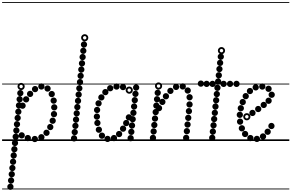

<svg xmlns="http://www.w3.org/2000/svg" viewBox="-25 -1349 2788 1837"><path d="M191.1 -308Q178.5 -308 169.8 -316.7Q161 -325.4 161 -337.9Q161 -350.5 169.7 -359.2Q178.4 -368 190.9 -368Q203.5 -368 212.2 -359.3Q221 -350.6 221 -338.1Q221 -325.5 212.3 -316.8Q203.6 -308 191.1 -308ZM225.1 -368.5Q212.5 -368.5 203.8 -377.2Q195 -385.9 195 -398.4Q195 -411 203.7 -419.8Q212.4 -428.5 224.9 -428.5Q237.5 -428.5 246.2 -419.8Q255 -411.1 255 -398.6Q255 -386 246.3 -377.2Q237.6 -368.5 225.1 -368.5ZM263.1 -420.5Q250.5 -420.5 241.8 -429.2Q233 -437.9 233 -450.4Q233 -463 241.7 -471.8Q250.4 -480.5 262.9 -480.5Q275.5 -480.5 284.2 -471.8Q293 -463.1 293 -450.6Q293 -438 284.3 -429.2Q275.6 -420.5 263.1 -420.5ZM310.6 -466.5Q298 -466.5 289.2 -475.2Q280.5 -483.9 280.5 -496.4Q280.5 -509 289.2 -517.8Q297.9 -526.5 310.4 -526.5Q323 -526.5 331.8 -517.8Q340.5 -509.1 340.5 -496.6Q340.5 -484 331.8 -475.2Q323.1 -466.5 310.6 -466.5ZM371.1 -491.5Q358.5 -491.5 349.8 -500.2Q341 -508.9 341 -521.4Q341 -534 349.7 -542.8Q358.4 -551.5 370.9 -551.5Q383.5 -551.5 392.2 -542.8Q401 -534.1 401 -521.6Q401 -509 392.3 -500.2Q383.6 -491.5 371.1 -491.5ZM430.1 -472Q417.5 -472 408.8 -480.7Q400 -489.4 400 -501.9Q400 -514.5 408.7 -523.2Q417.4 -532 429.9 -532Q442.5 -532 451.2 -523.3Q460 -514.6 460 -502.1Q460 -489.5 451.3 -480.8Q442.6 -472 430.1 -472ZM470.1 -419Q457.5 -419 448.8 -427.7Q440 -436.4 440 -448.9Q440 -461.5 448.7 -470.2Q457.4 -479 469.9 -479Q482.5 -479 491.2 -470.3Q500 -461.6 500 -449.1Q500 -436.5 491.3 -427.8Q482.6 -419 470.1 -419ZM488.6 -356.5Q476 -356.5 467.2 -365.2Q458.5 -373.9 458.5 -386.4Q458.5 -399 467.2 -407.8Q475.9 -416.5 488.4 -416.5Q501 -416.5 509.8 -407.8Q518.5 -399.1 518.5 -386.6Q518.5 -374 509.8 -365.2Q501.1 -356.5 488.6 -356.5ZM494.1 -292Q481.5 -292 472.8 -300.7Q464 -309.4 464 -321.9Q464 -334.5 472.7 -343.2Q481.4 -352 493.9 -352Q506.5 -352 515.2 -343.3Q524 -334.6 524 -322.1Q524 -309.5 515.3 -300.8Q506.6 -292 494.1 -292ZM491.6 -227Q479 -227 470.2 -235.7Q461.5 -244.4 461.5 -256.9Q461.5 -269.5 470.2 -278.2Q478.9 -287 491.4 -287Q504 -287 512.8 -278.3Q521.5 -269.6 521.5 -257.1Q521.5 -244.5 512.8 -235.8Q504.1 -227 491.6 -227ZM479.1 -164Q466.5 -164 457.8 -172.7Q449 -181.4 449 -193.9Q449 -206.5 457.7 -215.2Q466.4 -224 478.9 -224Q491.5 -224 500.2 -215.3Q509 -206.6 509 -194.1Q509 -181.5 500.3 -172.8Q491.6 -164 479.1 -164ZM456.1 -103.5Q443.5 -103.5 434.8 -112.2Q426 -120.9 426 -133.4Q426 -146 434.7 -154.8Q443.4 -163.5 455.9 -163.5Q468.5 -163.5 477.2 -154.8Q486 -146.1 486 -133.6Q486 -121 477.3 -112.2Q468.6 -103.5 456.1 -103.5ZM420.1 -48.5Q407.5 -48.5 398.8 -57.2Q390 -65.9 390 -78.4Q390 -91 398.7 -99.8Q407.4 -108.5 419.9 -108.5Q432.5 -108.5 441.2 -99.8Q450 -91.1 450 -78.6Q450 -66 441.3 -57.2Q432.6 -48.5 420.1 -48.5ZM371.1 -6Q358.5 -6 349.8 -14.7Q341 -23.4 341 -35.9Q341 -48.5 349.7 -57.2Q358.4 -66 370.9 -66Q383.5 -66 392.2 -57.3Q401 -48.6 401 -36.1Q401 -23.5 392.3 -14.8Q383.6 -6 371.1 -6ZM308.1 11Q295.5 11 286.8 2.3Q278 -6.4 278 -18.9Q278 -31.5 286.7 -40.2Q295.4 -49 307.9 -49Q320.5 -49 329.2 -40.3Q338 -31.6 338 -19.1Q338 -6.5 329.3 2.2Q320.6 11 308.1 11ZM241.1 2Q228.5 2 219.8 -6.7Q211 -15.4 211 -27.9Q211 -40.5 219.7 -49.2Q228.4 -58 240.9 -58Q253.5 -58 262.2 -49.3Q271 -40.6 271 -28.1Q271 -15.5 262.3 -6.8Q253.6 2 241.1 2ZM182.6 -24Q170 -24 161.2 -32.7Q152.5 -41.4 152.5 -53.9Q152.5 -66.5 161.2 -75.2Q169.9 -84 182.4 -84Q195 -84 203.8 -75.3Q212.5 -66.6 212.5 -54.1Q212.5 -41.5 203.8 -32.8Q195.1 -24 182.6 -24ZM169.6 -428Q157 -428 148.2 -436.7Q139.5 -445.4 139.5 -457.9Q139.5 -470.5 148.2 -479.2Q156.9 -488 169.4 -488Q182 -488 190.8 -479.3Q199.5 -470.6 199.5 -458.1Q199.5 -445.5 190.8 -436.8Q182.1 -428 169.6 -428ZM163.1 -369Q150.5 -369 141.8 -377.7Q133 -386.4 133 -398.9Q133 -411.5 141.7 -420.2Q150.4 -429 162.9 -429Q175.5 -429 184.2 -420.3Q193 -411.6 193 -399.1Q193 -386.5 184.3 -377.8Q175.6 -369 163.1 -369ZM156.6 -310Q144 -310 135.2 -318.7Q126.5 -327.4 126.5 -339.9Q126.5 -352.5 135.2 -361.2Q143.9 -370 156.4 -370Q169 -370 177.8 -361.3Q186.5 -352.6 186.5 -340.1Q186.5 -327.5 177.8 -318.8Q169.1 -310 156.6 -310ZM150.6 -250Q138 -250 129.2 -258.7Q120.5 -267.4 120.5 -279.9Q120.5 -292.5 129.2 -301.2Q137.9 -310 150.4 -310Q163 -310 171.8 -301.3Q180.5 -292.6 180.5 -280.1Q180.5 -267.5 171.8 -258.8Q163.1 -250 150.6 -250ZM144.1 -190.5Q131.5 -190.5 122.8 -199.2Q114 -207.9 114 -220.4Q114 -233 122.7 -241.8Q131.4 -250.5 143.9 -250.5Q156.5 -250.5 165.2 -241.8Q174 -233.1 174 -220.6Q174 -208 165.3 -199.2Q156.6 -190.5 144.1 -190.5ZM137.6 -130.5Q125 -130.5 116.2 -139.2Q107.5 -147.9 107.5 -160.4Q107.5 -173 116.2 -181.8Q124.9 -190.5 137.4 -190.5Q150 -190.5 158.8 -181.8Q167.5 -173.1 167.5 -160.6Q167.5 -148 158.8 -139.2Q150.1 -130.5 137.6 -130.5ZM131.6 -70.5Q119 -70.5 110.2 -79.2Q101.5 -87.9 101.5 -100.4Q101.5 -113 110.2 -121.8Q118.9 -130.5 131.4 -130.5Q144 -130.5 152.8 -121.8Q161.5 -113.1 161.5 -100.6Q161.5 -88 152.8 -79.2Q144.1 -70.5 131.6 -70.5ZM125.1 -11Q112.5 -11 103.8 -19.7Q95 -28.4 95 -40.9Q95 -53.5 103.7 -62.2Q112.4 -71 124.9 -71Q137.5 -71 146.2 -62.3Q155 -53.6 155 -41.1Q155 -28.5 146.3 -19.8Q137.6 -11 125.1 -11ZM118.6 49Q106 49 97.2 40.3Q88.5 31.6 88.5 19.1Q88.5 6.5 97.2 -2.2Q105.9 -11 118.4 -11Q131 -11 139.8 -2.3Q148.5 6.4 148.5 18.9Q148.5 31.5 139.8 40.2Q131.1 49 118.6 49ZM112.6 109Q100 109 91.2 100.3Q82.5 91.6 82.5 79.1Q82.5 66.5 91.2 57.8Q99.9 49 112.4 49Q125 49 133.8 57.7Q142.5 66.4 142.5 78.9Q142.5 91.5 133.8 100.2Q125.1 109 112.6 109ZM106.1 168.5Q93.5 168.5 84.8 159.8Q76 151.1 76 138.6Q76 126 84.7 117.2Q93.4 108.5 105.9 108.5Q118.5 108.5 127.2 117.2Q136 125.9 136 138.4Q136 151 127.3 159.8Q118.6 168.5 106.1 168.5ZM100.1 228.5Q87.5 228.5 78.8 219.8Q70 211.1 70 198.6Q70 186 78.7 177.2Q87.4 168.5 99.9 168.5Q112.5 168.5 121.2 177.2Q130 185.9 130 198.4Q130 211 121.3 219.8Q112.6 228.5 100.1 228.5ZM93.6 288.5Q81 288.5 72.2 279.8Q63.5 271.1 63.5 258.6Q63.5 246 72.2 237.2Q80.9 228.5 93.4 228.5Q106 228.5 114.8 237.2Q123.5 245.9 123.5 258.4Q123.5 271 114.8 279.8Q106.1 288.5 93.6 288.5ZM87.6 348Q75 348 66.2 339.3Q57.5 330.6 57.5 318.1Q57.5 305.5 66.2 296.8Q74.9 288 87.4 288Q100 288 108.8 296.7Q117.5 305.4 117.5 317.9Q117.5 330.5 108.8 339.2Q100.1 348 87.6 348ZM81.1 408Q68.5 408 59.8 399.3Q51 390.6 51 378.1Q51 365.5 59.7 356.8Q68.4 348 80.9 348Q93.5 348 102.2 356.7Q111 365.4 111 377.9Q111 390.5 102.3 399.2Q93.6 408 81.1 408ZM74.6 468Q62 468 53.2 459.3Q44.5 450.6 44.5 438.1Q44.5 425.5 53.2 416.8Q61.9 408 74.4 408Q87 408 95.8 416.7Q104.5 425.4 104.5 437.9Q104.5 450.5 95.8 459.2Q87.1 468 74.6 468ZM177.2 -487Q163 -487 152.8 -497.2Q142.5 -507.3 142.5 -521.7Q142.5 -536 152.7 -546Q162.8 -556 177.2 -556Q191.5 -556 201.5 -545.9Q211.5 -535.9 211.5 -521.7Q211.5 -507.5 201.4 -497.2Q191.4 -487 177.2 -487ZM177.2 -505Q184 -505 188.8 -509.9Q193.5 -514.8 193.5 -521.5Q193.5 -528.5 188.7 -533.2Q183.9 -538 177 -538Q170.5 -538 165.5 -533.2Q160.5 -528.5 160.5 -521.5Q160.5 -514.8 165.5 -509.9Q170.5 -505 177.2 -505ZM-5 455H652.5V463H-5ZM-5 -16H652.5V0H-5ZM-5 -549H652.5V-541H-5ZM-5 -1329H652.5V-1321H-5Z M778.6 -893Q766 -893 757.2 -901.7Q748.5 -910.4 748.5 -922.9Q748.5 -935.5 757.2 -944.2Q765.9 -953 778.4 -953Q791 -953 799.8 -944.3Q808.5 -935.6 808.5 -923.1Q808.5 -910.5 799.8 -901.8Q791.1 -893 778.6 -893ZM772.1 -833Q759.5 -833 750.8 -841.7Q742 -850.4 742 -862.9Q742 -875.5 750.7 -884.2Q759.4 -893 771.9 -893Q784.5 -893 793.2 -884.3Q802 -875.6 802 -863.1Q802 -850.5 793.3 -841.8Q784.6 -833 772.1 -833ZM765.6 -773Q753 -773 744.2 -781.7Q735.5 -790.4 735.5 -802.9Q735.5 -815.5 744.2 -824.2Q752.9 -833 765.4 -833Q778 -833 786.8 -824.3Q795.5 -815.6 795.5 -803.1Q795.5 -790.5 786.8 -781.8Q778.1 -773 765.6 -773ZM759.6 -713Q747 -713 738.2 -721.7Q729.5 -730.4 729.5 -742.9Q729.5 -755.5 738.2 -764.2Q746.9 -773 759.4 -773Q772 -773 780.8 -764.3Q789.5 -755.6 789.5 -743.1Q789.5 -730.5 780.8 -721.8Q772.1 -713 759.6 -713ZM753.1 -653.5Q740.5 -653.5 731.8 -662.2Q723 -670.9 723 -683.4Q723 -696 731.7 -704.8Q740.4 -713.5 752.9 -713.5Q765.5 -713.5 774.2 -704.8Q783 -696.1 783 -683.6Q783 -671 774.3 -662.2Q765.6 -653.5 753.1 -653.5ZM746.6 -593.5Q734 -593.5 725.2 -602.2Q716.5 -610.9 716.5 -623.4Q716.5 -636 725.2 -644.8Q733.9 -653.5 746.4 -653.5Q759 -653.5 767.8 -644.8Q776.5 -636.1 776.5 -623.6Q776.5 -611 767.8 -602.2Q759.1 -593.5 746.6 -593.5ZM740.6 -533.5Q728 -533.5 719.2 -542.2Q710.5 -550.9 710.5 -563.4Q710.5 -576 719.2 -584.8Q727.9 -593.5 740.4 -593.5Q753 -593.5 761.8 -584.8Q770.5 -576.1 770.5 -563.6Q770.5 -551 761.8 -542.2Q753.1 -533.5 740.6 -533.5ZM734.1 -474Q721.5 -474 712.8 -482.7Q704 -491.4 704 -503.9Q704 -516.5 712.7 -525.2Q721.4 -534 733.9 -534Q746.5 -534 755.2 -525.3Q764 -516.6 764 -504.1Q764 -491.5 755.3 -482.8Q746.6 -474 734.1 -474ZM727.6 -414Q715 -414 706.2 -422.7Q697.5 -431.4 697.5 -443.9Q697.5 -456.5 706.2 -465.2Q714.9 -474 727.4 -474Q740 -474 748.8 -465.3Q757.5 -456.6 757.5 -444.1Q757.5 -431.5 748.8 -422.8Q740.1 -414 727.6 -414ZM721.6 -354Q709 -354 700.2 -362.7Q691.5 -371.4 691.5 -383.9Q691.5 -396.5 700.2 -405.2Q708.9 -414 721.4 -414Q734 -414 742.8 -405.3Q751.5 -396.6 751.5 -384.1Q751.5 -371.5 742.8 -362.8Q734.1 -354 721.6 -354ZM715.1 -294.5Q702.5 -294.5 693.8 -303.2Q685 -311.9 685 -324.4Q685 -337 693.7 -345.8Q702.4 -354.5 714.9 -354.5Q727.5 -354.5 736.2 -345.8Q745 -337.1 745 -324.6Q745 -312 736.3 -303.2Q727.6 -294.5 715.1 -294.5ZM709.1 -234.5Q696.5 -234.5 687.8 -243.2Q679 -251.9 679 -264.4Q679 -277 687.7 -285.8Q696.4 -294.5 708.9 -294.5Q721.5 -294.5 730.2 -285.8Q739 -277.1 739 -264.6Q739 -252 730.3 -243.2Q721.6 -234.5 709.1 -234.5ZM702.6 -174.5Q690 -174.5 681.2 -183.2Q672.5 -191.9 672.5 -204.4Q672.5 -217 681.2 -225.8Q689.9 -234.5 702.4 -234.5Q715 -234.5 723.8 -225.8Q732.5 -217.1 732.5 -204.6Q732.5 -192 723.8 -183.2Q715.1 -174.5 702.6 -174.5ZM696.6 -115Q684 -115 675.2 -123.7Q666.5 -132.4 666.5 -144.9Q666.5 -157.5 675.2 -166.2Q683.9 -175 696.4 -175Q709 -175 717.8 -166.3Q726.5 -157.6 726.5 -145.1Q726.5 -132.5 717.8 -123.8Q709.1 -115 696.6 -115ZM690.1 -55Q677.5 -55 668.8 -63.7Q660 -72.4 660 -84.9Q660 -97.5 668.7 -106.2Q677.4 -115 689.9 -115Q702.5 -115 711.2 -106.3Q720 -97.6 720 -85.1Q720 -72.5 711.3 -63.8Q702.6 -55 690.1 -55ZM683.6 5Q671 5 662.2 -3.7Q653.5 -12.4 653.5 -24.9Q653.5 -37.5 662.2 -46.2Q670.9 -55 683.4 -55Q696 -55 704.8 -46.3Q713.5 -37.6 713.5 -25.1Q713.5 -12.5 704.8 -3.8Q696.1 5 683.6 5ZM785.7 -953Q771.5 -953 761.2 -963.2Q751 -973.3 751 -987.7Q751 -1002 761.2 -1012Q771.3 -1022 785.7 -1022Q800 -1022 810 -1011.9Q820 -1001.9 820 -987.7Q820 -973.5 809.9 -963.2Q799.9 -953 785.7 -953ZM785.8 -971Q792.5 -971 797.2 -975.9Q802 -980.8 802 -987.5Q802 -994.5 797.2 -999.2Q792.4 -1004 785.5 -1004Q779 -1004 774 -999.2Q769 -994.5 769 -987.5Q769 -980.8 774 -975.9Q779 -971 785.8 -971ZM589.5 455H914V463H589.5ZM589.5 -16H914V0H589.5ZM589.5 -549H914V-541H589.5ZM589.5 -1329H914V-1321H589.5Z M1277.6 -481.5Q1265 -481.5 1256.2 -490.2Q1247.5 -498.9 1247.5 -511.4Q1247.5 -524 1256.2 -532.8Q1264.9 -541.5 1277.4 -541.5Q1290 -541.5 1298.8 -532.8Q1307.5 -524.1 1307.5 -511.6Q1307.5 -499 1298.8 -490.2Q1290.1 -481.5 1277.6 -481.5ZM1271.1 -421Q1258.5 -421 1249.8 -429.7Q1241 -438.4 1241 -450.9Q1241 -463.5 1249.7 -472.2Q1258.4 -481 1270.9 -481Q1283.5 -481 1292.2 -472.3Q1301 -463.6 1301 -451.1Q1301 -438.5 1292.3 -429.8Q1283.6 -421 1271.1 -421ZM1264.6 -360.5Q1252 -360.5 1243.2 -369.2Q1234.5 -377.9 1234.5 -390.4Q1234.5 -403 1243.2 -411.8Q1251.9 -420.5 1264.4 -420.5Q1277 -420.5 1285.8 -411.8Q1294.5 -403.1 1294.5 -390.6Q1294.5 -378 1285.8 -369.2Q1277.1 -360.5 1264.6 -360.5ZM1258.1 -300Q1245.5 -300 1236.8 -308.7Q1228 -317.4 1228 -329.9Q1228 -342.5 1236.7 -351.2Q1245.4 -360 1257.9 -360Q1270.5 -360 1279.2 -351.3Q1288 -342.6 1288 -330.1Q1288 -317.5 1279.3 -308.8Q1270.6 -300 1258.1 -300ZM1251.6 -239.5Q1239 -239.5 1230.2 -248.2Q1221.5 -256.9 1221.5 -269.4Q1221.5 -282 1230.2 -290.8Q1238.9 -299.5 1251.4 -299.5Q1264 -299.5 1272.8 -290.8Q1281.5 -282.1 1281.5 -269.6Q1281.5 -257 1272.8 -248.2Q1264.1 -239.5 1251.6 -239.5ZM1244.6 -178.5Q1232 -178.5 1223.2 -187.2Q1214.5 -195.9 1214.5 -208.4Q1214.5 -221 1223.2 -229.8Q1231.9 -238.5 1244.4 -238.5Q1257 -238.5 1265.8 -229.8Q1274.5 -221.1 1274.5 -208.6Q1274.5 -196 1265.8 -187.2Q1257.1 -178.5 1244.6 -178.5ZM1238.1 -118Q1225.5 -118 1216.8 -126.7Q1208 -135.4 1208 -147.9Q1208 -160.5 1216.7 -169.2Q1225.4 -178 1237.9 -178Q1250.5 -178 1259.2 -169.3Q1268 -160.6 1268 -148.1Q1268 -135.5 1259.3 -126.8Q1250.6 -118 1238.1 -118ZM1231.6 -57.5Q1219 -57.5 1210.2 -66.2Q1201.5 -74.9 1201.5 -87.4Q1201.5 -100 1210.2 -108.8Q1218.9 -117.5 1231.4 -117.5Q1244 -117.5 1252.8 -108.8Q1261.5 -100.1 1261.5 -87.6Q1261.5 -75 1252.8 -66.2Q1244.1 -57.5 1231.6 -57.5ZM1225.1 3Q1212.5 3 1203.8 -5.7Q1195 -14.4 1195 -26.9Q1195 -39.5 1203.7 -48.2Q1212.4 -57 1224.9 -57Q1237.5 -57 1246.2 -48.3Q1255 -39.6 1255 -27.1Q1255 -14.5 1246.3 -5.8Q1237.6 3 1225.1 3ZM1152.1 -486Q1139.5 -486 1130.8 -494.7Q1122 -503.4 1122 -515.9Q1122 -528.5 1130.7 -537.2Q1139.4 -546 1151.9 -546Q1164.5 -546 1173.2 -537.3Q1182 -528.6 1182 -516.1Q1182 -503.5 1173.3 -494.8Q1164.6 -486 1152.1 -486ZM1090.1 -491Q1077.5 -491 1068.8 -499.7Q1060 -508.4 1060 -520.9Q1060 -533.5 1068.7 -542.2Q1077.4 -551 1089.9 -551Q1102.5 -551 1111.2 -542.3Q1120 -533.6 1120 -521.1Q1120 -508.5 1111.3 -499.8Q1102.6 -491 1090.1 -491ZM1029.6 -475Q1017 -475 1008.2 -483.7Q999.5 -492.4 999.5 -504.9Q999.5 -517.5 1008.2 -526.2Q1016.9 -535 1029.4 -535Q1042 -535 1050.8 -526.3Q1059.5 -517.6 1059.5 -505.1Q1059.5 -492.5 1050.8 -483.8Q1042.1 -475 1029.6 -475ZM983.1 -437.5Q970.5 -437.5 961.8 -446.2Q953 -454.9 953 -467.4Q953 -480 961.7 -488.8Q970.4 -497.5 982.9 -497.5Q995.5 -497.5 1004.2 -488.8Q1013 -480.1 1013 -467.6Q1013 -455 1004.3 -446.2Q995.6 -437.5 983.1 -437.5ZM945.1 -387Q932.5 -387 923.8 -395.7Q915 -404.4 915 -416.9Q915 -429.5 923.7 -438.2Q932.4 -447 944.9 -447Q957.5 -447 966.2 -438.3Q975 -429.6 975 -417.1Q975 -404.5 966.3 -395.8Q957.6 -387 945.1 -387ZM918.1 -330Q905.5 -330 896.8 -338.7Q888 -347.4 888 -359.9Q888 -372.5 896.7 -381.2Q905.4 -390 917.9 -390Q930.5 -390 939.2 -381.3Q948 -372.6 948 -360.1Q948 -347.5 939.3 -338.8Q930.6 -330 918.1 -330ZM904.1 -267Q891.5 -267 882.8 -275.7Q874 -284.4 874 -296.9Q874 -309.5 882.7 -318.2Q891.4 -327 903.9 -327Q916.5 -327 925.2 -318.3Q934 -309.6 934 -297.1Q934 -284.5 925.3 -275.8Q916.6 -267 904.1 -267ZM902.1 -203.5Q889.5 -203.5 880.8 -212.2Q872 -220.9 872 -233.4Q872 -246 880.7 -254.8Q889.4 -263.5 901.9 -263.5Q914.5 -263.5 923.2 -254.8Q932 -246.1 932 -233.6Q932 -221 923.3 -212.2Q914.6 -203.5 902.1 -203.5ZM907.1 -142.5Q894.5 -142.5 885.8 -151.2Q877 -159.9 877 -172.4Q877 -185 885.7 -193.8Q894.4 -202.5 906.9 -202.5Q919.5 -202.5 928.2 -193.8Q937 -185.1 937 -172.6Q937 -160 928.3 -151.2Q919.6 -142.5 907.1 -142.5ZM921.1 -78Q908.5 -78 899.8 -86.7Q891 -95.4 891 -107.9Q891 -120.5 899.7 -129.2Q908.4 -138 920.9 -138Q933.5 -138 942.2 -129.3Q951 -120.6 951 -108.1Q951 -95.5 942.3 -86.8Q933.6 -78 921.1 -78ZM950.6 -21Q938 -21 929.2 -29.7Q920.5 -38.4 920.5 -50.9Q920.5 -63.5 929.2 -72.2Q937.9 -81 950.4 -81Q963 -81 971.8 -72.3Q980.5 -63.6 980.5 -51.1Q980.5 -38.5 971.8 -29.8Q963.1 -21 950.6 -21ZM1004.1 10Q991.5 10 982.8 1.3Q974 -7.4 974 -19.9Q974 -32.5 982.7 -41.2Q991.4 -50 1003.9 -50Q1016.5 -50 1025.2 -41.3Q1034 -32.6 1034 -20.1Q1034 -7.5 1025.3 1.2Q1016.6 10 1004.1 10ZM1065.6 2Q1053 2 1044.2 -6.7Q1035.5 -15.4 1035.5 -27.9Q1035.5 -40.5 1044.2 -49.2Q1052.9 -58 1065.4 -58Q1078 -58 1086.8 -49.3Q1095.5 -40.6 1095.5 -28.1Q1095.5 -15.5 1086.8 -6.8Q1078.1 2 1065.6 2ZM1114.6 -36.5Q1102 -36.5 1093.2 -45.2Q1084.5 -53.9 1084.5 -66.4Q1084.5 -79 1093.2 -87.8Q1101.9 -96.5 1114.4 -96.5Q1127 -96.5 1135.8 -87.8Q1144.5 -79.1 1144.5 -66.6Q1144.5 -54 1135.8 -45.2Q1127.1 -36.5 1114.6 -36.5ZM1152.6 -88Q1140 -88 1131.2 -96.7Q1122.5 -105.4 1122.5 -117.9Q1122.5 -130.5 1131.2 -139.2Q1139.9 -148 1152.4 -148Q1165 -148 1173.8 -139.3Q1182.5 -130.6 1182.5 -118.1Q1182.5 -105.5 1173.8 -96.8Q1165.1 -88 1152.6 -88ZM1182.6 -141.5Q1170 -141.5 1161.2 -150.2Q1152.5 -158.9 1152.5 -171.4Q1152.5 -184 1161.2 -192.8Q1169.9 -201.5 1182.4 -201.5Q1195 -201.5 1203.8 -192.8Q1212.5 -184.1 1212.5 -171.6Q1212.5 -159 1203.8 -150.2Q1195.1 -141.5 1182.6 -141.5ZM1208.1 -196Q1195.5 -196 1186.8 -204.7Q1178 -213.4 1178 -225.9Q1178 -238.5 1186.7 -247.2Q1195.4 -256 1207.9 -256Q1220.5 -256 1229.2 -247.3Q1238 -238.6 1238 -226.1Q1238 -213.5 1229.3 -204.8Q1220.6 -196 1208.1 -196ZM1211.7 -452Q1197.5 -452 1187.2 -462.2Q1177 -472.3 1177 -486.7Q1177 -501 1187.2 -511Q1197.3 -521 1211.7 -521Q1226 -521 1236 -510.9Q1246 -500.9 1246 -486.7Q1246 -472.5 1235.9 -462.2Q1225.9 -452 1211.7 -452ZM1211.8 -470Q1218.5 -470 1223.2 -474.9Q1228 -479.8 1228 -486.5Q1228 -493.5 1223.2 -498.2Q1218.4 -503 1211.5 -503Q1205 -503 1200 -498.2Q1195 -493.5 1195 -486.5Q1195 -479.8 1200 -474.9Q1205 -470 1211.8 -470ZM829 455H1424.5V463H829ZM829 -16H1424.5V0H829ZM829 -549H1424.5V-541H829ZM829 -1329H1424.5V-1321H829Z M1496.6 -284.5Q1484 -284.5 1475.2 -293.2Q1466.5 -301.9 1466.5 -314.4Q1466.5 -327 1475.2 -335.8Q1483.9 -344.5 1496.4 -344.5Q1509 -344.5 1517.8 -335.8Q1526.5 -327.1 1526.5 -314.6Q1526.5 -302 1517.8 -293.2Q1509.1 -284.5 1496.6 -284.5ZM1528.6 -344Q1516 -344 1507.2 -352.7Q1498.5 -361.4 1498.5 -373.9Q1498.5 -386.5 1507.2 -395.2Q1515.9 -404 1528.4 -404Q1541 -404 1549.8 -395.3Q1558.5 -386.6 1558.5 -374.1Q1558.5 -361.5 1549.8 -352.8Q1541.1 -344 1528.6 -344ZM1562.6 -398Q1550 -398 1541.2 -406.7Q1532.5 -415.4 1532.5 -427.9Q1532.5 -440.5 1541.2 -449.2Q1549.9 -458 1562.4 -458Q1575 -458 1583.8 -449.3Q1592.5 -440.6 1592.5 -428.1Q1592.5 -415.5 1583.8 -406.8Q1575.1 -398 1562.6 -398ZM1605.6 -449.5Q1593 -449.5 1584.2 -458.2Q1575.5 -466.9 1575.5 -479.4Q1575.5 -492 1584.2 -500.8Q1592.9 -509.5 1605.4 -509.5Q1618 -509.5 1626.8 -500.8Q1635.5 -492.1 1635.5 -479.6Q1635.5 -467 1626.8 -458.2Q1618.1 -449.5 1605.6 -449.5ZM1659.6 -487.5Q1647 -487.5 1638.2 -496.2Q1629.5 -504.9 1629.5 -517.4Q1629.5 -530 1638.2 -538.8Q1646.9 -547.5 1659.4 -547.5Q1672 -547.5 1680.8 -538.8Q1689.5 -530.1 1689.5 -517.6Q1689.5 -505 1680.8 -496.2Q1672.1 -487.5 1659.6 -487.5ZM1723.6 -492Q1711 -492 1702.2 -500.7Q1693.5 -509.4 1693.5 -521.9Q1693.5 -534.5 1702.2 -543.2Q1710.9 -552 1723.4 -552Q1736 -552 1744.8 -543.3Q1753.5 -534.6 1753.5 -522.1Q1753.5 -509.5 1744.8 -500.8Q1736.1 -492 1723.6 -492ZM1771.1 -453Q1758.5 -453 1749.8 -461.7Q1741 -470.4 1741 -482.9Q1741 -495.5 1749.7 -504.2Q1758.4 -513 1770.9 -513Q1783.5 -513 1792.2 -504.3Q1801 -495.6 1801 -483.1Q1801 -470.5 1792.3 -461.8Q1783.6 -453 1771.1 -453ZM1789.1 -388.5Q1776.5 -388.5 1767.8 -397.2Q1759 -405.9 1759 -418.4Q1759 -431 1767.7 -439.8Q1776.4 -448.5 1788.9 -448.5Q1801.5 -448.5 1810.2 -439.8Q1819 -431.1 1819 -418.6Q1819 -406 1810.3 -397.2Q1801.6 -388.5 1789.1 -388.5ZM1788.6 -319.5Q1776 -319.5 1767.2 -328.2Q1758.5 -336.9 1758.5 -349.4Q1758.5 -362 1767.2 -370.8Q1775.9 -379.5 1788.4 -379.5Q1801 -379.5 1809.8 -370.8Q1818.5 -362.1 1818.5 -349.6Q1818.5 -337 1809.8 -328.2Q1801.1 -319.5 1788.6 -319.5ZM1782.6 -255.5Q1770 -255.5 1761.2 -264.2Q1752.5 -272.9 1752.5 -285.4Q1752.5 -298 1761.2 -306.8Q1769.9 -315.5 1782.4 -315.5Q1795 -315.5 1803.8 -306.8Q1812.5 -298.1 1812.5 -285.6Q1812.5 -273 1803.8 -264.2Q1795.1 -255.5 1782.6 -255.5ZM1776.1 -191.5Q1763.5 -191.5 1754.8 -200.2Q1746 -208.9 1746 -221.4Q1746 -234 1754.7 -242.8Q1763.4 -251.5 1775.9 -251.5Q1788.5 -251.5 1797.2 -242.8Q1806 -234.1 1806 -221.6Q1806 -209 1797.3 -200.2Q1788.6 -191.5 1776.1 -191.5ZM1769.6 -127.5Q1757 -127.5 1748.2 -136.2Q1739.5 -144.9 1739.5 -157.4Q1739.5 -170 1748.2 -178.8Q1756.9 -187.5 1769.4 -187.5Q1782 -187.5 1790.8 -178.8Q1799.5 -170.1 1799.5 -157.6Q1799.5 -145 1790.8 -136.2Q1782.1 -127.5 1769.6 -127.5ZM1763.1 -64Q1750.5 -64 1741.8 -72.7Q1733 -81.4 1733 -93.9Q1733 -106.5 1741.7 -115.2Q1750.4 -124 1762.9 -124Q1775.5 -124 1784.2 -115.3Q1793 -106.6 1793 -94.1Q1793 -81.5 1784.3 -72.8Q1775.6 -64 1763.1 -64ZM1756.1 0Q1743.5 0 1734.8 -8.7Q1726 -17.4 1726 -29.9Q1726 -42.5 1734.7 -51.2Q1743.4 -60 1755.9 -60Q1768.5 -60 1777.2 -51.3Q1786 -42.6 1786 -30.1Q1786 -17.5 1777.3 -8.8Q1768.6 0 1756.1 0ZM1484.1 -431Q1471.5 -431 1462.8 -439.7Q1454 -448.4 1454 -460.9Q1454 -473.5 1462.7 -482.2Q1471.4 -491 1483.9 -491Q1496.5 -491 1505.2 -482.3Q1514 -473.6 1514 -461.1Q1514 -448.5 1505.3 -439.8Q1496.6 -431 1484.1 -431ZM1477.6 -369.5Q1465 -369.5 1456.2 -378.2Q1447.5 -386.9 1447.5 -399.4Q1447.5 -412 1456.2 -420.8Q1464.9 -429.5 1477.4 -429.5Q1490 -429.5 1498.8 -420.8Q1507.5 -412.1 1507.5 -399.6Q1507.5 -387 1498.8 -378.2Q1490.1 -369.5 1477.6 -369.5ZM1471.1 -308Q1458.5 -308 1449.8 -316.7Q1441 -325.4 1441 -337.9Q1441 -350.5 1449.7 -359.2Q1458.4 -368 1470.9 -368Q1483.5 -368 1492.2 -359.3Q1501 -350.6 1501 -338.1Q1501 -325.5 1492.3 -316.8Q1483.6 -308 1471.1 -308ZM1464.6 -246.5Q1452 -246.5 1443.2 -255.2Q1434.5 -263.9 1434.5 -276.4Q1434.5 -289 1443.2 -297.8Q1451.9 -306.5 1464.4 -306.5Q1477 -306.5 1485.8 -297.8Q1494.5 -289.1 1494.5 -276.6Q1494.5 -264 1485.8 -255.2Q1477.1 -246.5 1464.6 -246.5ZM1458.1 -184.5Q1445.5 -184.5 1436.8 -193.2Q1428 -201.9 1428 -214.4Q1428 -227 1436.7 -235.8Q1445.4 -244.5 1457.9 -244.5Q1470.5 -244.5 1479.2 -235.8Q1488 -227.1 1488 -214.6Q1488 -202 1479.3 -193.2Q1470.6 -184.5 1458.1 -184.5ZM1451.6 -123Q1439 -123 1430.2 -131.7Q1421.5 -140.4 1421.5 -152.9Q1421.5 -165.5 1430.2 -174.2Q1438.9 -183 1451.4 -183Q1464 -183 1472.8 -174.3Q1481.5 -165.6 1481.5 -153.1Q1481.5 -140.5 1472.8 -131.8Q1464.1 -123 1451.6 -123ZM1445.1 -61.5Q1432.5 -61.5 1423.8 -70.2Q1415 -78.9 1415 -91.4Q1415 -104 1423.7 -112.8Q1432.4 -121.5 1444.9 -121.5Q1457.5 -121.5 1466.2 -112.8Q1475 -104.1 1475 -91.6Q1475 -79 1466.3 -70.2Q1457.6 -61.5 1445.1 -61.5ZM1438.6 0Q1426 0 1417.2 -8.7Q1408.5 -17.4 1408.5 -29.9Q1408.5 -42.5 1417.2 -51.2Q1425.9 -60 1438.4 -60Q1451 -60 1459.8 -51.3Q1468.5 -42.6 1468.5 -30.1Q1468.5 -17.5 1459.8 -8.8Q1451.1 0 1438.6 0ZM1492.2 -491.5Q1478 -491.5 1467.8 -501.7Q1457.5 -511.8 1457.5 -526.2Q1457.5 -540.5 1467.7 -550.5Q1477.8 -560.5 1492.2 -560.5Q1506.5 -560.5 1516.5 -550.4Q1526.5 -540.4 1526.5 -526.2Q1526.5 -512 1516.4 -501.8Q1506.4 -491.5 1492.2 -491.5ZM1492.2 -509.5Q1499 -509.5 1503.8 -514.4Q1508.5 -519.3 1508.5 -526Q1508.5 -533 1503.7 -537.8Q1498.9 -542.5 1492 -542.5Q1485.5 -542.5 1480.5 -537.8Q1475.5 -533 1475.5 -526Q1475.5 -519.3 1480.5 -514.4Q1485.5 -509.5 1492.2 -509.5ZM1369 455H1978V463H1369ZM1369 -16H1978V0H1369ZM1369 -549H1978V-541H1369ZM1369 -1329H1978V-1321H1369Z M2087.6 -776.5Q2075 -776.5 2066.2 -785.2Q2057.5 -793.9 2057.5 -806.4Q2057.5 -819 2066.2 -827.8Q2074.9 -836.5 2087.4 -836.5Q2100 -836.5 2108.8 -827.8Q2117.5 -819.1 2117.5 -806.6Q2117.5 -794 2108.8 -785.2Q2100.1 -776.5 2087.6 -776.5ZM2081.1 -717.5Q2068.5 -717.5 2059.8 -726.2Q2051 -734.9 2051 -747.4Q2051 -760 2059.7 -768.8Q2068.4 -777.5 2080.9 -777.5Q2093.5 -777.5 2102.2 -768.8Q2111 -760.1 2111 -747.6Q2111 -735 2102.3 -726.2Q2093.6 -717.5 2081.1 -717.5ZM2074.6 -658.5Q2062 -658.5 2053.2 -667.2Q2044.5 -675.9 2044.5 -688.4Q2044.5 -701 2053.2 -709.8Q2061.9 -718.5 2074.4 -718.5Q2087 -718.5 2095.8 -709.8Q2104.5 -701.1 2104.5 -688.6Q2104.5 -676 2095.8 -667.2Q2087.1 -658.5 2074.6 -658.5ZM2068.6 -598.5Q2056 -598.5 2047.2 -607.2Q2038.5 -615.9 2038.5 -628.4Q2038.5 -641 2047.2 -649.8Q2055.9 -658.5 2068.4 -658.5Q2081 -658.5 2089.8 -649.8Q2098.5 -641.1 2098.5 -628.6Q2098.5 -616 2089.8 -607.2Q2081.1 -598.5 2068.6 -598.5ZM2062.1 -539Q2049.5 -539 2040.8 -547.7Q2032 -556.4 2032 -568.9Q2032 -581.5 2040.7 -590.2Q2049.4 -599 2061.9 -599Q2074.5 -599 2083.2 -590.3Q2092 -581.6 2092 -569.1Q2092 -556.5 2083.3 -547.8Q2074.6 -539 2062.1 -539ZM2055.6 -479Q2043 -479 2034.2 -487.7Q2025.5 -496.4 2025.5 -508.9Q2025.5 -521.5 2034.2 -530.2Q2042.9 -539 2055.4 -539Q2068 -539 2076.8 -530.3Q2085.5 -521.6 2085.5 -509.1Q2085.5 -496.5 2076.8 -487.8Q2068.1 -479 2055.6 -479ZM2049.6 -419Q2037 -419 2028.2 -427.7Q2019.5 -436.4 2019.5 -448.9Q2019.5 -461.5 2028.2 -470.2Q2036.9 -479 2049.4 -479Q2062 -479 2070.8 -470.3Q2079.5 -461.6 2079.5 -449.1Q2079.5 -436.5 2070.8 -427.8Q2062.1 -419 2049.6 -419ZM2043.1 -359.5Q2030.5 -359.5 2021.8 -368.2Q2013 -376.9 2013 -389.4Q2013 -402 2021.7 -410.8Q2030.4 -419.5 2042.9 -419.5Q2055.5 -419.5 2064.2 -410.8Q2073 -402.1 2073 -389.6Q2073 -377 2064.3 -368.2Q2055.6 -359.5 2043.1 -359.5ZM2036.6 -299.5Q2024 -299.5 2015.2 -308.2Q2006.5 -316.9 2006.5 -329.4Q2006.5 -342 2015.2 -350.8Q2023.9 -359.5 2036.4 -359.5Q2049 -359.5 2057.8 -350.8Q2066.5 -342.1 2066.5 -329.6Q2066.5 -317 2057.8 -308.2Q2049.1 -299.5 2036.6 -299.5ZM2030.6 -239.5Q2018 -239.5 2009.2 -248.2Q2000.5 -256.9 2000.5 -269.4Q2000.5 -282 2009.2 -290.8Q2017.9 -299.5 2030.4 -299.5Q2043 -299.5 2051.8 -290.8Q2060.5 -282.1 2060.5 -269.6Q2060.5 -257 2051.8 -248.2Q2043.1 -239.5 2030.6 -239.5ZM2024.1 -180Q2011.5 -180 2002.8 -188.7Q1994 -197.4 1994 -209.9Q1994 -222.5 2002.7 -231.2Q2011.4 -240 2023.9 -240Q2036.5 -240 2045.2 -231.3Q2054 -222.6 2054 -210.1Q2054 -197.5 2045.3 -188.8Q2036.6 -180 2024.1 -180ZM2018.1 -120Q2005.5 -120 1996.8 -128.7Q1988 -137.4 1988 -149.9Q1988 -162.5 1996.7 -171.2Q2005.4 -180 2017.9 -180Q2030.5 -180 2039.2 -171.3Q2048 -162.6 2048 -150.1Q2048 -137.5 2039.3 -128.8Q2030.6 -120 2018.1 -120ZM2011.6 -60Q1999 -60 1990.2 -68.7Q1981.5 -77.4 1981.5 -89.9Q1981.5 -102.5 1990.2 -111.2Q1998.9 -120 2011.4 -120Q2024 -120 2032.8 -111.3Q2041.5 -102.6 2041.5 -90.1Q2041.5 -77.5 2032.8 -68.8Q2024.1 -60 2011.6 -60ZM2005.6 -0.5Q1993 -0.5 1984.2 -9.2Q1975.5 -17.9 1975.5 -30.4Q1975.5 -43 1984.2 -51.8Q1992.9 -60.5 2005.4 -60.5Q2018 -60.5 2026.8 -51.8Q2035.5 -43.1 2035.5 -30.6Q2035.5 -18 2026.8 -9.2Q2018.1 -0.5 2005.6 -0.5ZM2094.2 -830Q2080 -830 2069.8 -840.2Q2059.5 -850.3 2059.5 -864.7Q2059.5 -879 2069.7 -889Q2079.8 -899 2094.2 -899Q2108.5 -899 2118.5 -888.9Q2128.5 -878.9 2128.5 -864.7Q2128.5 -850.5 2118.4 -840.2Q2108.4 -830 2094.2 -830ZM2094.2 -848Q2101 -848 2105.8 -852.9Q2110.5 -857.8 2110.5 -864.5Q2110.5 -871.5 2105.7 -876.2Q2100.9 -881 2094 -881Q2087.5 -881 2082.5 -876.2Q2077.5 -871.5 2077.5 -864.5Q2077.5 -857.8 2082.5 -852.9Q2087.5 -848 2094.2 -848ZM1952.1 -516.5Q1939.5 -516.5 1930.8 -525.2Q1922 -533.9 1922 -546.4Q1922 -559 1930.7 -567.8Q1939.4 -576.5 1951.9 -576.5Q1964.5 -576.5 1973.2 -567.8Q1982 -559.1 1982 -546.6Q1982 -534 1973.3 -525.2Q1964.6 -516.5 1952.1 -516.5ZM2008.6 -516.5Q1996 -516.5 1987.2 -525.2Q1978.5 -533.9 1978.5 -546.4Q1978.5 -559 1987.2 -567.8Q1995.9 -576.5 2008.4 -576.5Q2021 -576.5 2029.8 -567.8Q2038.5 -559.1 2038.5 -546.6Q2038.5 -534 2029.8 -525.2Q2021.1 -516.5 2008.6 -516.5ZM2114.6 -516.5Q2102 -516.5 2093.2 -525.2Q2084.5 -533.9 2084.5 -546.4Q2084.5 -559 2093.2 -567.8Q2101.9 -576.5 2114.4 -576.5Q2127 -576.5 2135.8 -567.8Q2144.5 -559.1 2144.5 -546.6Q2144.5 -534 2135.8 -525.2Q2127.1 -516.5 2114.6 -516.5ZM2238.1 -516.5Q2225.5 -516.5 2216.8 -525.2Q2208 -533.9 2208 -546.4Q2208 -559 2216.7 -567.8Q2225.4 -576.5 2237.9 -576.5Q2250.5 -576.5 2259.2 -567.8Q2268 -559.1 2268 -546.6Q2268 -534 2259.3 -525.2Q2250.6 -516.5 2238.1 -516.5ZM1897.1 -519Q1884.5 -519 1875.8 -527.7Q1867 -536.4 1867 -548.9Q1867 -561.5 1875.7 -570.2Q1884.4 -579 1896.9 -579Q1909.5 -579 1918.2 -570.3Q1927 -561.6 1927 -549.1Q1927 -536.5 1918.3 -527.8Q1909.6 -519 1897.1 -519ZM2176.1 -516.5Q2163.5 -516.5 2154.8 -525.2Q2146 -533.9 2146 -546.4Q2146 -559 2154.7 -567.8Q2163.4 -576.5 2175.9 -576.5Q2188.5 -576.5 2197.2 -567.8Q2206 -559.1 2206 -546.6Q2206 -534 2197.3 -525.2Q2188.6 -516.5 2176.1 -516.5ZM1840.5 455H2310V463H1840.5ZM1840.5 -16H2310V0H1840.5ZM1840.5 -549H2310V-541H1840.5ZM1840.5 -1329H2310V-1321H1840.5Z M2390.6 -238.5Q2378 -238.5 2369.2 -247.2Q2360.5 -255.9 2360.5 -268.4Q2360.5 -281 2369.2 -289.8Q2377.9 -298.5 2390.4 -298.5Q2403 -298.5 2411.8 -289.8Q2420.5 -281.1 2420.5 -268.6Q2420.5 -256 2411.8 -247.2Q2403.1 -238.5 2390.6 -238.5ZM2445.6 -276Q2433 -276 2424.2 -284.7Q2415.5 -293.4 2415.5 -305.9Q2415.5 -318.5 2424.2 -327.2Q2432.9 -336 2445.4 -336Q2458 -336 2466.8 -327.3Q2475.5 -318.6 2475.5 -306.1Q2475.5 -293.5 2466.8 -284.8Q2458.1 -276 2445.6 -276ZM2498.6 -315Q2486 -315 2477.2 -323.7Q2468.5 -332.4 2468.5 -344.9Q2468.5 -357.5 2477.2 -366.2Q2485.9 -375 2498.4 -375Q2511 -375 2519.8 -366.3Q2528.5 -357.6 2528.5 -345.1Q2528.5 -332.5 2519.8 -323.8Q2511.1 -315 2498.6 -315ZM2545.1 -355Q2532.5 -355 2523.8 -363.7Q2515 -372.4 2515 -384.9Q2515 -397.5 2523.7 -406.2Q2532.4 -415 2544.9 -415Q2557.5 -415 2566.2 -406.3Q2575 -397.6 2575 -385.1Q2575 -372.5 2566.3 -363.8Q2557.6 -355 2545.1 -355ZM2574.6 -412.5Q2562 -412.5 2553.2 -421.2Q2544.5 -429.9 2544.5 -442.4Q2544.5 -455 2553.2 -463.8Q2561.9 -472.5 2574.4 -472.5Q2587 -472.5 2595.8 -463.8Q2604.5 -455.1 2604.5 -442.6Q2604.5 -430 2595.8 -421.2Q2587.1 -412.5 2574.6 -412.5ZM2544.6 -469.5Q2532 -469.5 2523.2 -478.2Q2514.5 -486.9 2514.5 -499.4Q2514.5 -512 2523.2 -520.8Q2531.9 -529.5 2544.4 -529.5Q2557 -529.5 2565.8 -520.8Q2574.5 -512.1 2574.5 -499.6Q2574.5 -487 2565.8 -478.2Q2557.1 -469.5 2544.6 -469.5ZM2484.6 -491Q2472 -491 2463.2 -499.7Q2454.5 -508.4 2454.5 -520.9Q2454.5 -533.5 2463.2 -542.2Q2471.9 -551 2484.4 -551Q2497 -551 2505.8 -542.3Q2514.5 -533.6 2514.5 -521.1Q2514.5 -508.5 2505.8 -499.8Q2497.1 -491 2484.6 -491ZM2421.6 -483Q2409 -483 2400.2 -491.7Q2391.5 -500.4 2391.5 -512.9Q2391.5 -525.5 2400.2 -534.2Q2408.9 -543 2421.4 -543Q2434 -543 2442.8 -534.3Q2451.5 -525.6 2451.5 -513.1Q2451.5 -500.5 2442.8 -491.8Q2434.1 -483 2421.6 -483ZM2366.6 -448Q2354 -448 2345.2 -456.7Q2336.5 -465.4 2336.5 -477.9Q2336.5 -490.5 2345.2 -499.2Q2353.9 -508 2366.4 -508Q2379 -508 2387.8 -499.3Q2396.5 -490.6 2396.5 -478.1Q2396.5 -465.5 2387.8 -456.8Q2379.1 -448 2366.6 -448ZM2326.1 -399Q2313.5 -399 2304.8 -407.7Q2296 -416.4 2296 -428.9Q2296 -441.5 2304.7 -450.2Q2313.4 -459 2325.9 -459Q2338.5 -459 2347.2 -450.3Q2356 -441.6 2356 -429.1Q2356 -416.5 2347.3 -407.8Q2338.6 -399 2326.1 -399ZM2297.6 -342.5Q2285 -342.5 2276.2 -351.2Q2267.5 -359.9 2267.5 -372.4Q2267.5 -385 2276.2 -393.8Q2284.9 -402.5 2297.4 -402.5Q2310 -402.5 2318.8 -393.8Q2327.5 -385.1 2327.5 -372.6Q2327.5 -360 2318.8 -351.2Q2310.1 -342.5 2297.6 -342.5ZM2279.1 -283.5Q2266.5 -283.5 2257.8 -292.2Q2249 -300.9 2249 -313.4Q2249 -326 2257.7 -334.8Q2266.4 -343.5 2278.9 -343.5Q2291.5 -343.5 2300.2 -334.8Q2309 -326.1 2309 -313.6Q2309 -301 2300.3 -292.2Q2291.6 -283.5 2279.1 -283.5ZM2269.6 -220.5Q2257 -220.5 2248.2 -229.2Q2239.5 -237.9 2239.5 -250.4Q2239.5 -263 2248.2 -271.8Q2256.9 -280.5 2269.4 -280.5Q2282 -280.5 2290.8 -271.8Q2299.5 -263.1 2299.5 -250.6Q2299.5 -238 2290.8 -229.2Q2282.1 -220.5 2269.6 -220.5ZM2272.1 -155Q2259.5 -155 2250.8 -163.7Q2242 -172.4 2242 -184.9Q2242 -197.5 2250.7 -206.2Q2259.4 -215 2271.9 -215Q2284.5 -215 2293.2 -206.3Q2302 -197.6 2302 -185.1Q2302 -172.5 2293.3 -163.8Q2284.6 -155 2272.1 -155ZM2289.1 -91.5Q2276.5 -91.5 2267.8 -100.2Q2259 -108.9 2259 -121.4Q2259 -134 2267.7 -142.8Q2276.4 -151.5 2288.9 -151.5Q2301.5 -151.5 2310.2 -142.8Q2319 -134.1 2319 -121.6Q2319 -109 2310.3 -100.2Q2301.6 -91.5 2289.1 -91.5ZM2320.1 -37Q2307.5 -37 2298.8 -45.7Q2290 -54.4 2290 -66.9Q2290 -79.5 2298.7 -88.2Q2307.4 -97 2319.9 -97Q2332.5 -97 2341.2 -88.3Q2350 -79.6 2350 -67.1Q2350 -54.5 2341.3 -45.8Q2332.6 -37 2320.1 -37ZM2370.6 2Q2358 2 2349.2 -6.7Q2340.5 -15.4 2340.5 -27.9Q2340.5 -40.5 2349.2 -49.2Q2357.9 -58 2370.4 -58Q2383 -58 2391.8 -49.3Q2400.5 -40.6 2400.5 -28.1Q2400.5 -15.5 2391.8 -6.8Q2383.1 2 2370.6 2ZM2433.1 10Q2420.5 10 2411.8 1.3Q2403 -7.4 2403 -19.9Q2403 -32.5 2411.7 -41.2Q2420.4 -50 2432.9 -50Q2445.5 -50 2454.2 -41.3Q2463 -32.6 2463 -20.1Q2463 -7.5 2454.3 1.2Q2445.6 10 2433.1 10ZM2491.6 -13.5Q2479 -13.5 2470.2 -22.2Q2461.5 -30.9 2461.5 -43.4Q2461.5 -56 2470.2 -64.8Q2478.9 -73.5 2491.4 -73.5Q2504 -73.5 2512.8 -64.8Q2521.5 -56.1 2521.5 -43.6Q2521.5 -31 2512.8 -22.2Q2504.1 -13.5 2491.6 -13.5ZM2536.1 -58.5Q2523.5 -58.5 2514.8 -67.2Q2506 -75.9 2506 -88.4Q2506 -101 2514.7 -109.8Q2523.4 -118.5 2535.9 -118.5Q2548.5 -118.5 2557.2 -109.8Q2566 -101.1 2566 -88.6Q2566 -76 2557.3 -67.2Q2548.6 -58.5 2536.1 -58.5ZM2572.1 -113.5Q2559.5 -113.5 2550.8 -122.2Q2542 -130.9 2542 -143.4Q2542 -156 2550.7 -164.8Q2559.4 -173.5 2571.9 -173.5Q2584.5 -173.5 2593.2 -164.8Q2602 -156.1 2602 -143.6Q2602 -131 2593.3 -122.2Q2584.6 -113.5 2572.1 -113.5ZM2336.7 -197.5Q2322.5 -197.5 2312.2 -207.7Q2302 -217.8 2302 -232.2Q2302 -246.5 2312.2 -256.5Q2322.3 -266.5 2336.7 -266.5Q2351 -266.5 2361 -256.4Q2371 -246.4 2371 -232.2Q2371 -218 2360.9 -207.8Q2350.9 -197.5 2336.7 -197.5ZM2336.8 -215.5Q2343.5 -215.5 2348.2 -220.4Q2353 -225.3 2353 -232Q2353 -239 2348.2 -243.8Q2343.4 -248.5 2336.5 -248.5Q2330 -248.5 2325 -243.8Q2320 -239 2320 -232Q2320 -225.3 2325 -220.4Q2330 -215.5 2336.8 -215.5ZM2190 455H2743V463H2190ZM2190 -16H2743V0H2190ZM2190 -549H2743V-541H2190ZM2190 -1329H2743V-1321H2190Z"/></svg>

Font: Edu SA Dotted Guide
Style: Regular
Weight: 400
Designer: Tina and Corey Anderson, Eben Sorkin, Mirko Velimirovic
Foundry: Google for Education
Version: Version 2.000